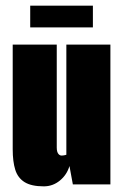

<svg xmlns="http://www.w3.org/2000/svg" viewBox="-20 -653 436 680"><path d="M135 7Q91 7 67 -8Q43 -23 34 -52Q25 -81 25 -124V-495H181V-130Q181 -121 183 -115Q185 -109 189 -105.5Q193 -102 198 -102Q201 -102 204 -102.5Q207 -103 210 -103.5Q213 -104 215 -105V-495H371V0H238L226 -65Q217 -34 192 -13.5Q167 7 135 7ZM87 -556V-633H309V-556Z"/></svg>

Font: Alumni Sans Black
Style: Regular
Weight: 900
Designer: Robert E. Leuschke
Foundry: Robert E. Leuschke
Version: Version 1.018